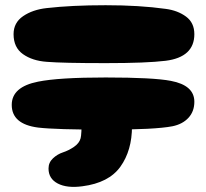

<svg xmlns="http://www.w3.org/2000/svg" viewBox="-20 -716 790 736"><path d="M385 -474Q542 -474 615 -483Q725 -497 725 -585Q725 -629 693 -652.5Q661 -676 615 -682Q515 -696 385 -696Q255 -696 159 -685Q105 -679 68.5 -654Q32 -629 32 -585Q32 -534 68 -508.5Q104 -483 159 -479Q220 -474 385 -474ZM296 -2Q397 -15 441.5 -77Q486 -139 486 -232Q486 -302 466.5 -336Q447 -370 388 -370Q332 -370 312.5 -343.5Q293 -317 293 -260Q293 -201 289 -186Q284 -167 263.5 -153Q243 -139 221.5 -132Q200 -125 183 -109Q166 -93 166 -70Q166 -31 201.5 -12.5Q237 6 296 -2ZM388 -219Q574 -219 641 -232Q680 -240 702.5 -264.5Q725 -289 725 -326Q725 -389 635 -406Q568 -419 385 -419Q205 -419 126 -403Q25 -383 25 -314Q25 -240 126 -227Q193 -219 388 -219Z"/></svg>

Font: Cherry Bomb
Style: Regular
Weight: 400
Designer: satsuyako
Foundry: satsuyako
Version: Version 4.0